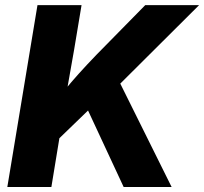

<svg xmlns="http://www.w3.org/2000/svg" viewBox="-20 -748 816 768"><path d="M161.1 -140.6 181.2 -313Q210 -352.1 237.5 -386Q265.1 -419.9 295.9 -454.1Q326.7 -488.3 365.7 -528.8L561 -727.5H776.4L410.6 -363.3L395.5 -367.2ZM9.3 0 129.9 -727.5H306.2L276.4 -548.8L241.7 -352.1L229.5 -268.1L185.5 0ZM474.6 0 329.6 -311.5 447.8 -440.4 666.5 0Z"/></svg>

Font: Inter 20pt ExtraBold
Style: Italic
Weight: 800
Italic angle: -9.3988°
Version: Version 4.001;git-66647c0bb